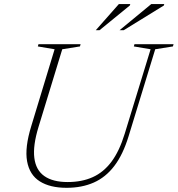

<svg xmlns="http://www.w3.org/2000/svg" viewBox="-20 -886 848 916"><path d="M163.5 -279.5Q136.5 -191 143.8 -132.8Q151 -74.5 191.5 -46Q232 -17.5 303 -17.5Q370.5 -17.5 422.2 -40.8Q474 -64 511.8 -114.5Q549.5 -165 575 -248L698.5 -651L618.5 -664.5L621.5 -675H808L805 -664.5L720.5 -651L593.5 -236Q566.5 -148 525.2 -94Q484 -40 427.2 -15Q370.5 10 297.5 10Q218.5 10 169.8 -20.8Q121 -51.5 109.2 -116.8Q97.5 -182 129.5 -285.5L240.5 -651L160.5 -664.5L163.5 -675H364.5L361.5 -664.5L277 -651ZM550.5 -742 701.5 -866.5H763.5L762 -860L570.5 -742ZM437 -742 547 -866.5H601.5L599.5 -860L455 -742Z"/></svg>

Font: Newsreader 24pt ExtraLight
Style: Italic
Weight: 250
Italic angle: -17°
Designer: Hugues Gentile
Foundry: Production Type
Version: Version 1.003